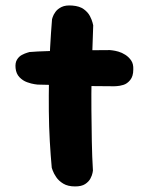

<svg xmlns="http://www.w3.org/2000/svg" viewBox="-20 -670 535 690"><path d="M250 0Q224 0 207.5 -10Q191 -20 182 -33.5Q173 -47 169.5 -57Q166 -67 166 -67Q162 -110 159 -162Q156 -214 155.5 -270.5Q155 -327 156 -384.5Q157 -442 160 -497Q163 -552 167 -601Q167 -601 169.5 -609Q172 -617 179.5 -627.5Q187 -638 201.5 -645Q216 -652 240 -650Q266 -648 281 -637Q296 -626 303 -612.5Q310 -599 312.5 -589Q315 -579 315 -579Q314 -541 312 -491.5Q310 -442 309 -387Q308 -332 308.5 -274.5Q309 -217 310 -161.5Q311 -106 314 -57Q314 -57 312.5 -48.5Q311 -40 305 -28.5Q299 -17 286 -8.5Q273 0 250 0ZM390 -360Q311 -360 241 -362.5Q171 -365 115 -366Q115 -366 104 -367.5Q93 -369 77.5 -374.5Q62 -380 50 -392.5Q38 -405 36 -425Q34 -444 41 -455.5Q48 -467 58.5 -472.5Q69 -478 77.5 -480.5Q86 -483 86 -483Q94 -484 116 -485Q138 -486 169 -487Q200 -488 235.5 -488.5Q271 -489 307 -489.5Q343 -490 375 -490Q375 -490 384 -489Q393 -488 405.5 -484.5Q418 -481 430.5 -473Q443 -465 451.5 -452.5Q460 -440 459 -420Q459 -396 448 -382.5Q437 -369 423.5 -365Q410 -361 400 -360.5Q390 -360 390 -360Z"/></svg>

Font: Sour Gummy
Style: Bold
Weight: 700
Designer: Stefie Justprince
Foundry: Eifetstype
Version: Version 1.000